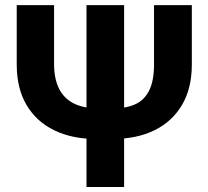

<svg xmlns="http://www.w3.org/2000/svg" viewBox="-20 -748 834 768"><path d="M596.1 -727.5H747.3V-490Q747.3 -394.2 707.8 -327.8Q668.4 -261.3 597.7 -226.9Q527.1 -192.4 432.8 -192.2H361.9Q267.9 -192.4 196.8 -226.9Q125.8 -261.3 86.3 -327.8Q46.9 -394.2 46.9 -490V-727.5H196.3V-490Q196.5 -433.1 215.9 -393.9Q235.3 -354.8 273.7 -334.9Q312.2 -315 368.9 -314.8H438.1Q487.2 -315 522.6 -331.7Q558 -348.3 577.1 -386.9Q596.1 -425.5 596.1 -490ZM476.4 -727.5V0H326V-727.5Z"/></svg>

Font: Inter Tight
Style: Regular
Weight: 400
Designer: Rasmus Andersson
Foundry: rsms
Version: Version 3.002